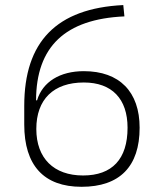

<svg xmlns="http://www.w3.org/2000/svg" viewBox="-20 -716 626 746"><path d="M296.9 9.8C445.3 9.8 522.5 -69.3 522.5 -219.7C522.5 -359.4 444.3 -439.5 305.7 -439.5C213.4 -439.5 145.5 -398.4 124 -326.2H120.1C120.6 -534.7 233.4 -642.1 463.4 -652.3L459 -696.3C199.2 -683.6 74.2 -553.7 74.2 -304.7V-232.4C74.2 -73.2 150.4 9.8 296.9 9.8ZM302.7 -34.2C189 -34.2 121.1 -101.1 121.1 -214.8C121.1 -330.1 188 -395.5 305.7 -395.5C415 -395.5 475.6 -332 475.6 -219.7C475.6 -98.1 416 -34.2 302.7 -34.2Z"/></svg>

Font: Cascadia Mono PL ExtraLight
Style: Regular
Weight: 200
Monospace: yes
Designer: Aaron Bell
Foundry: Saja Typeworks
Version: Version 2404.023